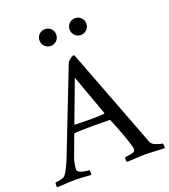

<svg xmlns="http://www.w3.org/2000/svg" viewBox="-168 -966 952 1079"><g transform="rotate(-20 308.0 -426.5)"><path d="M370.4 -770.5Q356 -785.2 356 -806.2Q356 -827.1 370.4 -841.6Q384.8 -856 405.8 -856Q426.8 -856 441.4 -841.6Q456.1 -827.1 456.1 -806.2Q456.1 -785.2 441.4 -770.5Q426.8 -755.9 405.8 -755.9Q384.8 -755.9 370.4 -770.5ZM190.4 -770.5Q175.8 -785.2 175.8 -806.2Q175.8 -827.1 190.4 -841.6Q205.1 -856 226.1 -856Q247.1 -856 261.5 -841.6Q275.9 -827.1 275.9 -806.2Q275.9 -785.2 261.5 -770.5Q247.1 -755.9 226.1 -755.9Q205.1 -755.9 190.4 -770.5ZM-12.2 2.9Q-14.6 1 -14.6 -9.8Q-14.6 -20.5 -12.2 -25.9Q0.5 -25.9 21 -31Q41.5 -36.1 47.9 -44.9Q68.8 -72.3 95.2 -139.2Q227.1 -478.5 288.1 -633.8Q292 -641.1 305.9 -652.1Q319.8 -663.1 326.2 -663.1Q327.6 -663.1 329.3 -661.9Q331.1 -660.6 332 -660.2L536.1 -126Q542 -110.8 548.1 -94.2Q554.2 -77.6 557.1 -69.6Q560.1 -61.5 561 -60.1Q567.4 -44.4 592.3 -35.2Q617.2 -25.9 628.9 -25.9Q631.8 -21.5 631.8 -11.2Q631.8 -1 630.9 2.9Q530.8 -2 521 -2Q500.5 -2 482.9 -1.2Q465.3 -0.5 443.1 1Q420.9 2.4 404.8 2.9Q401.4 -1 401.6 -11.5Q401.9 -22 405.8 -25.9Q417 -25.9 436.5 -29.8Q456.1 -33.7 461.9 -39.1Q465.8 -43 465.8 -53.2Q465.8 -66.4 448.7 -115.2Q431.6 -164.1 415 -206.1L397.9 -248Q395 -252 392.1 -252Q378.9 -252.9 293 -252.9Q230 -252.9 185.1 -250L180.2 -247.1Q151.9 -172.9 134.8 -125Q121.1 -85.4 121.1 -54.2Q121.1 -45.9 130.4 -39.8Q139.6 -33.7 152.8 -31Q166 -28.3 175.5 -27.1Q185.1 -25.9 189.9 -25.9Q191.9 -23.9 192.6 -12.7Q193.4 -1.5 191.9 2.9Q177.2 2.4 160.4 1Q143.6 -0.5 129.2 -1.2Q114.7 -2 95.2 -2Q74.7 -2 58.8 -1.2Q43 -0.5 23.9 1Q4.9 2.4 -12.2 2.9ZM199.2 -297.9Q199.2 -293.9 201.2 -293.9Q252.9 -292 292 -292Q330.1 -292 376 -294.9Q377 -294.9 377.7 -296.1Q378.4 -297.4 378.9 -298.8V-299.8L291 -542Z"/></g></svg>

Font: Crimson
Style: Roman
Weight: 400
Version: Version 0.8